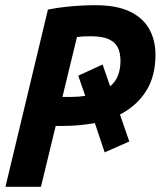

<svg xmlns="http://www.w3.org/2000/svg" viewBox="-20 -721 620 741"><path d="M1 0 165 -684Q200 -691 233 -694.5Q266 -698 295 -699.5Q324 -701 347 -701Q430 -701 481 -676.5Q532 -652 556 -609Q580 -566 580 -510Q580 -426 543.5 -369Q507 -312 443 -279L479 -175L384 -133L346 -246Q318 -241 287.5 -238Q257 -235 225 -235H195L138 0ZM221 -347H255Q269 -347 282.5 -348Q296 -349 309 -351L282 -429L376 -472L405 -388Q426 -405 435.5 -430Q445 -455 445 -486Q445 -516 435 -537Q425 -558 400 -569.5Q375 -581 330 -581Q315 -581 303.5 -580.5Q292 -580 277 -578Z"/></svg>

Font: Ubuntu Sans Mono
Style: Bold Italic
Weight: 700
Italic angle: -13.5°
Monospace: yes
Designer: Dalton Maag Ltd
Foundry: Dalton Maag Ltd
Version: Version 1.006